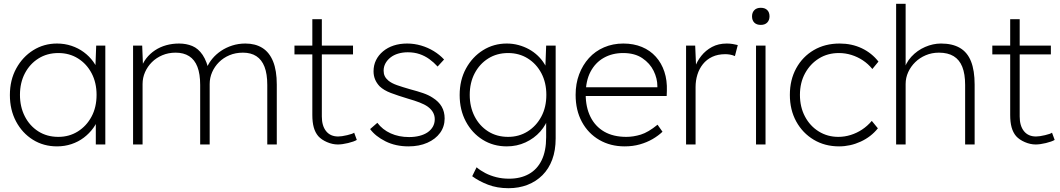

<svg xmlns="http://www.w3.org/2000/svg" viewBox="-20 -760 5578 1010"><path d="M32 -260Q32 -339 65.5 -400Q99 -461 155 -496Q211 -531 280 -531Q320 -531 356 -519Q392 -507 421 -485.5Q450 -464 471 -435Q492 -406 501 -372L481 -385L486 -520H534V0H484V-130L501 -149Q492 -116 471 -87Q450 -58 421 -36Q392 -14 356 -2Q320 10 280 10Q209 10 153 -25Q97 -60 64.5 -121Q32 -182 32 -260ZM488 -261Q488 -325 462 -374.5Q436 -424 390.5 -452.5Q345 -481 287 -481Q228 -481 182.5 -452.5Q137 -424 111 -374.5Q85 -325 85 -261Q85 -198 110.5 -148Q136 -98 181.5 -69Q227 -40 287 -40Q344 -40 389.5 -68.5Q435 -97 461.5 -146.5Q488 -196 488 -261Z M680 0V-520H728L733 -394L721 -396Q730 -428 749.5 -453Q769 -478 795.5 -495.5Q822 -513 854 -522Q886 -531 922 -531Q960 -531 991.5 -518Q1023 -505 1046 -471Q1069 -437 1082 -375L1062 -389L1069 -406Q1079 -430 1098 -452.5Q1117 -475 1143 -492.5Q1169 -510 1201.5 -520.5Q1234 -531 1271 -531Q1323 -531 1360 -508Q1397 -485 1416.5 -437Q1436 -389 1436 -315V0H1386V-313Q1386 -371 1371.5 -408.5Q1357 -446 1328.5 -464.5Q1300 -483 1258 -483Q1219 -483 1187 -469.5Q1155 -456 1132 -433Q1109 -410 1096 -380.5Q1083 -351 1083 -318V0H1033V-313Q1033 -371 1018.5 -408.5Q1004 -446 975 -464.5Q946 -483 904 -483Q866 -483 834 -469.5Q802 -456 779 -433Q756 -410 743 -380.5Q730 -351 730 -318V0Z M1654 -44Q1638 -63 1630.5 -90Q1623 -117 1623 -155V-474H1529V-520H1623V-659H1673V-520H1837V-474H1673V-147Q1673 -98 1695.5 -70Q1718 -42 1759 -42Q1777 -42 1806.5 -49Q1836 -56 1843 -62L1857 -24Q1842 -15 1811 -7.5Q1780 0 1757 0Q1729 0 1700 -12.5Q1671 -25 1654 -44Z M1927 -81 1965 -114Q1992 -78 2035 -58.5Q2078 -39 2132 -39Q2162 -39 2187 -45.5Q2212 -52 2229.5 -64Q2247 -76 2257 -93.5Q2267 -111 2267 -133Q2267 -172 2230 -199Q2213 -211 2187 -221Q2161 -231 2126 -241Q2073 -257 2036 -271Q1999 -285 1977 -306Q1961 -323 1953 -342.5Q1945 -362 1945 -385Q1945 -417 1958 -443.5Q1971 -470 1995 -490Q2019 -510 2051 -520.5Q2083 -531 2122 -531Q2159 -531 2195 -520.5Q2231 -510 2262 -491Q2293 -472 2316 -447L2282 -410Q2262 -432 2238.5 -449Q2215 -466 2187 -475.5Q2159 -485 2125 -485Q2098 -485 2074.5 -478Q2051 -471 2034 -457.5Q2017 -444 2007.5 -426.5Q1998 -409 1998 -388Q1998 -372 2004 -359.5Q2010 -347 2023 -336Q2040 -322 2068.5 -312Q2097 -302 2139 -290Q2177 -280 2206 -270Q2235 -260 2256 -246Q2288 -226 2303.5 -199Q2319 -172 2319 -137Q2319 -94 2295 -61Q2271 -28 2228 -9Q2185 10 2129 10Q2061 10 2008 -16.5Q1955 -43 1927 -81Z M2464 167 2487 120Q2507 137 2533 150.5Q2559 164 2590.5 172Q2622 180 2658 180Q2718 180 2762 155.5Q2806 131 2829.5 82.5Q2853 34 2853 -38V-136L2867 -149Q2854 -104 2822 -68Q2790 -32 2744.5 -11Q2699 10 2646 10Q2575 10 2519 -25Q2463 -60 2430.5 -121Q2398 -182 2398 -260Q2398 -339 2431.5 -400Q2465 -461 2521 -496Q2577 -531 2646 -531Q2678 -531 2707.5 -523Q2737 -515 2762.5 -501Q2788 -487 2809 -467Q2830 -447 2844.5 -423Q2859 -399 2867 -372L2848 -385L2853 -520H2903V-32Q2903 31 2885 79.5Q2867 128 2833.5 161.5Q2800 195 2754.5 212.5Q2709 230 2655 230Q2595 230 2547 211.5Q2499 193 2464 167ZM2854 -261Q2854 -325 2828 -374.5Q2802 -424 2756.5 -452.5Q2711 -481 2653 -481Q2594 -481 2548.5 -452.5Q2503 -424 2477 -374.5Q2451 -325 2451 -261Q2451 -198 2476.5 -148Q2502 -98 2547.5 -69Q2593 -40 2653 -40Q2710 -40 2755.5 -68.5Q2801 -97 2827.5 -146.5Q2854 -196 2854 -261Z M3008 -261Q3008 -320 3026.5 -369Q3045 -418 3078 -454.5Q3111 -491 3157.5 -511Q3204 -531 3259 -531Q3313 -531 3356.5 -513Q3400 -495 3430 -461.5Q3460 -428 3475 -382.5Q3490 -337 3488 -282L3487 -255H3045V-301H3460L3438 -283V-307Q3438 -347 3418.5 -387Q3399 -427 3359 -454Q3319 -481 3258 -481Q3201 -481 3156.5 -456Q3112 -431 3086.5 -383Q3061 -335 3061 -264Q3061 -196 3086 -145.5Q3111 -95 3158.5 -67.5Q3206 -40 3275 -40Q3312 -40 3351 -52Q3390 -64 3439 -104L3465 -67Q3443 -46 3413 -28.5Q3383 -11 3346 -0.5Q3309 10 3266 10Q3191 10 3132.5 -24Q3074 -58 3041 -119Q3008 -180 3008 -261Z M3589 0V-520H3637L3642 -404H3635Q3646 -437 3669 -466Q3692 -495 3725.5 -513Q3759 -531 3803 -531Q3820 -531 3834.5 -528.5Q3849 -526 3861 -523L3846 -465Q3832 -471 3819 -473Q3806 -475 3796 -475Q3756 -475 3726.5 -461Q3697 -447 3677.5 -422.5Q3658 -398 3648.5 -367Q3639 -336 3639 -302V0Z M3957 0V-520H4007V0ZM3936 -674Q3936 -694 3948 -706.5Q3960 -719 3982 -719Q4004 -719 4016 -707Q4028 -695 4028 -674Q4028 -654 4016 -641.5Q4004 -629 3982 -629Q3960 -629 3948 -641Q3936 -653 3936 -674Z M4135 -261Q4135 -340 4168.5 -401Q4202 -462 4261 -496.5Q4320 -531 4397 -531Q4461 -531 4513.5 -506Q4566 -481 4601 -436L4569 -397Q4547 -424 4519 -442.5Q4491 -461 4459 -471Q4427 -481 4393 -481Q4334 -481 4288 -452.5Q4242 -424 4215 -374.5Q4188 -325 4188 -261Q4188 -197 4214.5 -147Q4241 -97 4287 -68.5Q4333 -40 4390 -40Q4423 -40 4455 -50Q4487 -60 4515 -78.5Q4543 -97 4566 -124L4598 -85Q4562 -40 4507.5 -15Q4453 10 4394 10Q4319 10 4260.5 -25Q4202 -60 4168.5 -121Q4135 -182 4135 -261Z M4694 -740H4744V-400L4732 -381Q4743 -428 4774 -461.5Q4805 -495 4846.5 -513Q4888 -531 4930 -531Q4990 -531 5029.5 -508Q5069 -485 5088 -437Q5107 -389 5107 -315V0H5057V-313Q5057 -371 5042 -408.5Q5027 -446 4996.5 -464.5Q4966 -483 4919 -483Q4882 -483 4850 -469.5Q4818 -456 4794.5 -433Q4771 -410 4757.5 -380.5Q4744 -351 4744 -318V0H4719Q4718 0 4712.5 0Q4707 0 4694 0Z M5325 -44Q5309 -63 5301.5 -90Q5294 -117 5294 -155V-474H5200V-520H5294V-659H5344V-520H5508V-474H5344V-147Q5344 -98 5366.5 -70Q5389 -42 5430 -42Q5448 -42 5477.5 -49Q5507 -56 5514 -62L5528 -24Q5513 -15 5482 -7.5Q5451 0 5428 0Q5400 0 5371 -12.5Q5342 -25 5325 -44Z"/></svg>

Font: Mach ExtraLight
Style: Regular
Weight: 250
Version: Version 1.002